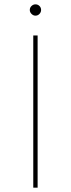

<svg xmlns="http://www.w3.org/2000/svg" viewBox="-20 -863 326 883"><path d="M133 0V-700H153V0ZM143 -791Q133 -791 125 -799Q117 -807 117 -817Q117 -828 125 -835.5Q133 -843 143 -843Q154 -843 161.5 -835.5Q169 -828 169 -817Q169 -807 161.5 -799Q154 -791 143 -791Z"/></svg>

Font: Montserrat Thin
Style: Regular
Weight: 100
Designer: Julieta Ulanovsky
Foundry: Julieta Ulanovsky
Version: Version 9.000